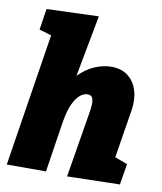

<svg xmlns="http://www.w3.org/2000/svg" viewBox="-87 -855 784 931"><g transform="rotate(10 305.0 -389.5)"><path d="M307 6 360 -315Q364 -337 365 -357Q366 -377 360.5 -390Q355 -403 336 -403Q305 -403 278.5 -363.5Q252 -324 240 -246L202 0H9L112 -654L52 -672L68 -776L324 -785L267 -482Q303 -519 345 -537Q387 -555 427 -555Q477 -555 509.5 -529.5Q542 -504 555 -460.5Q568 -417 559 -362L521 -126L583 -103L566 0Z"/></g></svg>

Font: Bitter Black
Style: Italic
Weight: 900
Italic angle: -9°
Designer: Sol Matas, and Bitter project Authors
Foundry: Sol Matas
Version: Version 2.001